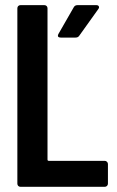

<svg xmlns="http://www.w3.org/2000/svg" viewBox="-20 -720 452 740"><path d="M59.1 0Q53.7 0 50.3 -3.4Q46.9 -6.8 46.9 -12.2V-688Q46.9 -693.4 50.3 -696.8Q53.7 -700.2 59.1 -700.2H150.9Q156.2 -700.2 159.7 -696.8Q163.1 -693.4 163.1 -688V-105Q163.1 -100.1 168 -100.1H383.8Q388.7 -100.1 392.3 -96.4Q396 -92.8 396 -87.9V-12.2Q396 -6.8 392.3 -3.4Q388.7 0 383.8 0ZM213.9 -575.2Q207 -575.2 204.3 -578.6Q201.7 -582 205.1 -588.9L264.2 -691.9Q268.6 -700.2 278.8 -700.2H351.1Q358.4 -700.2 360.8 -695.6Q363.3 -690.9 358.9 -685.1L285.2 -582Q280.8 -575.2 271 -575.2Z"/></svg>

Font: Barlow Condensed SemiBold
Style: Regular
Weight: 600
Width: 3
Designer: Jeremy Tribby
Foundry: Tribby Type
Version: Version 1.422;hotconv 1.0.109;makeotfexe 2.5.65596